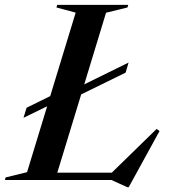

<svg xmlns="http://www.w3.org/2000/svg" viewBox="-51 -735 696 784"><path d="M474 -479.5 462 -438.5 280.5 -349.5 183 -30H405.5L588.5 -208.5L600.5 -200L474.5 29.5H469L404 0H-31L-28 -10.5L59.5 -32L141.5 -301L45 -254L57.5 -295L154 -342.5L258 -683.5L179.5 -704.5L182.5 -715H472.5L469.5 -704.5L382 -683L293 -390.5Z"/></svg>

Font: Newsreader Display Medium
Style: Italic
Weight: 500
Italic angle: -17°
Designer: Hugues Gentile
Foundry: Production Type
Version: Version 1.001